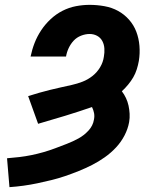

<svg xmlns="http://www.w3.org/2000/svg" viewBox="-20 -763 640 791"><path d="M19 8 9 -111Q35 -113 60 -116Q85 -119 109.5 -124Q134 -129 158.5 -136Q183 -143 207 -152Q231 -161 255.5 -170.5Q280 -180 303 -192.5Q326 -205 344.5 -225Q363 -245 367 -270Q370 -284 367.5 -297Q365 -310 359 -322Q304 -303 248.5 -286Q193 -269 137 -253L96 -367Q118 -374 140.5 -380.5Q163 -387 185.5 -392.5Q208 -398 230.5 -403Q253 -408 275.5 -413Q298 -418 320 -426.5Q342 -435 361 -450Q380 -465 392.5 -486Q405 -507 408 -530Q411 -546 410 -563Q409 -580 401.5 -594Q394 -608 380 -615.5Q366 -623 349 -623Q332 -623 314 -616Q296 -609 283.5 -595.5Q271 -582 263 -565Q255 -548 252 -530H106Q112 -559 122.5 -586Q133 -613 149.5 -638Q166 -663 188.5 -684Q211 -705 237.5 -718.5Q264 -732 292.5 -737.5Q321 -743 349 -743Q380 -743 410.5 -737.5Q441 -732 466.5 -718Q492 -704 511.5 -682Q531 -660 541.5 -632.5Q552 -605 554.5 -574Q557 -543 552 -512Q549 -495 543.5 -477.5Q538 -460 529 -444.5Q520 -429 508 -414.5Q496 -400 482 -387Q492 -374 499 -359Q506 -344 509.5 -328Q513 -312 514 -294.5Q515 -277 512 -260Q507 -232 493 -205Q479 -178 458 -155.5Q437 -133 411.5 -115Q386 -97 359.5 -83.5Q333 -70 304.5 -58.5Q276 -47 248 -37.5Q220 -28 191.5 -21Q163 -14 134.5 -8Q106 -2 77 2Q48 6 19 8Z"/></svg>

Font: Iosevka Curly HvExObl
Style: Regular
Weight: 900
Width: 7
Italic angle: -9°
Monospace: yes
Designer: Belleve Invis
Foundry: Belleve Invis
Version: Version 11.1.0; ttfautohint (v1.8.3)